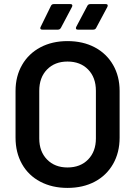

<svg xmlns="http://www.w3.org/2000/svg" viewBox="-20 -909 661 939"><path d="M310 10Q235 10 177 -20.5Q119 -51 87.5 -107Q56 -163 56 -236V-464Q56 -536 88 -591.5Q120 -647 177.5 -677.5Q235 -708 310 -708Q386 -708 443.5 -677.5Q501 -647 533 -591.5Q565 -536 565 -464V-236Q565 -163 533 -107Q501 -51 443.5 -20.5Q386 10 310 10ZM310 -90Q373 -90 411 -129Q449 -168 449 -232V-465Q449 -530 411 -569Q373 -608 310 -608Q248 -608 210 -569Q172 -530 172 -465V-232Q172 -168 210 -129Q248 -90 310 -90ZM188 -764Q181 -764 179 -766.5Q177 -769 177 -771Q177 -774 179 -778L229 -880Q233 -889 243 -889H324Q331 -889 332.5 -886Q334 -883 334 -881Q334 -879 332 -875L278 -773Q273 -764 263 -764ZM361 -764Q354 -764 352.5 -767Q351 -770 351 -772Q351 -774 353 -778L407 -880Q411 -889 422 -889H497Q504 -889 505.5 -886Q507 -883 507 -881Q507 -879 505 -875L450 -772Q446 -764 435 -764Z"/></svg>

Font: LinhAnh SemBd
Style: Regular
Weight: 600
Monospace: yes
Designer: Jeremy Tribby
Foundry: Tribby Type
Version: Version 1.408